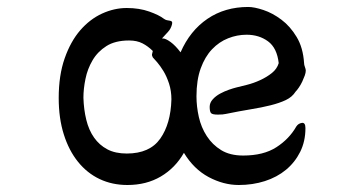

<svg xmlns="http://www.w3.org/2000/svg" viewBox="-20 -484 1040 554"><path d="M453.1 -429.7Q457 -426.8 461.4 -425.8Q465.8 -424.8 469.7 -424.3Q473.6 -423.8 475.6 -421.9Q477.5 -419.9 476.6 -415Q473.6 -401.4 464.8 -392.1Q456.1 -382.8 447.3 -373H450.2Q458 -373 472.2 -362.8Q486.3 -352.5 501 -333Q528.3 -395.5 578.6 -429.7Q628.9 -463.9 696.3 -463.9Q713.9 -463.9 740.2 -455.1Q766.6 -446.3 792 -427.2Q817.4 -408.2 835.9 -377.4Q854.5 -346.7 857.4 -301.8Q857.4 -296.9 859.9 -290.5Q862.3 -284.2 862.3 -280.3Q862.3 -274.4 859.4 -266.1Q856.4 -257.8 852.1 -248.5Q847.7 -239.3 842.3 -231.4Q836.9 -223.6 833 -219.7Q823.2 -204.1 804.7 -195.3Q786.1 -186.5 760.7 -180.2Q735.4 -173.8 702.6 -168.5Q669.9 -163.1 631.8 -155.3Q624 -153.3 608.4 -153.3Q592.8 -153.3 588.9 -157.7Q585 -162.1 585 -175.8Q585 -187.5 593.8 -197.3Q602.5 -207 615.2 -213.9Q627.9 -220.7 640.6 -225.1Q653.3 -229.5 661.1 -231.4Q673.8 -234.4 692.9 -239.3Q711.9 -244.1 731 -252.9Q750 -261.7 764.6 -273.4Q779.3 -285.2 784.2 -301.8Q779.3 -345.7 753.4 -364.7Q727.5 -383.8 691.4 -383.8Q664.1 -383.8 638.2 -373.5Q612.3 -363.3 591.8 -341.8Q571.3 -320.3 559.1 -286.6Q546.9 -252.9 546.9 -206.1Q546.9 -176.8 553.7 -146.5Q560.5 -116.2 576.7 -91.3Q592.8 -66.4 618.2 -50.8Q643.6 -35.2 681.6 -35.2Q740.2 -35.2 777.3 -59.1Q814.5 -83 835 -119.1Q840.8 -127.9 851.1 -129.4Q861.3 -130.9 861.3 -114.3Q861.3 -76.2 846.2 -45.9Q831.1 -15.6 805.2 5.9Q779.3 27.3 744.1 38.6Q709 49.8 668.9 49.8Q625 49.8 582 26.9Q539.1 3.9 510.7 -43Q485.4 1 443.8 25.4Q402.3 49.8 347.7 49.8Q303.7 49.8 267.6 32.7Q231.4 15.6 205.1 -17.1Q178.7 -49.8 164.1 -96.2Q149.4 -142.6 149.4 -201.2Q149.4 -266.6 166.5 -315.4Q183.6 -364.3 211.4 -396.5Q239.3 -428.7 274.4 -444.8Q309.6 -460.9 345.7 -460.9Q381.8 -460.9 410.6 -450.7Q439.5 -440.4 453.1 -429.7ZM420.9 -318.4Q418 -324.2 418.5 -326.7Q418.9 -329.1 420.9 -336.9Q407.2 -350.6 391.1 -358.9Q375 -367.2 352.5 -367.2Q312.5 -367.2 287.1 -351.1Q261.7 -335 247.1 -310.1Q232.4 -285.2 226.6 -256.3Q220.7 -227.5 220.7 -202.1Q221.7 -168 229 -138.2Q236.3 -108.4 251.5 -86.9Q266.6 -65.4 289.6 -53.2Q312.5 -41 345.7 -41Q412.1 -41 442.4 -84Q472.7 -127 474.6 -197.3Q474.6 -221.7 467.8 -242.7Q460.9 -263.7 451.7 -278.8Q442.4 -293.9 433.6 -304.2Q424.8 -314.5 420.9 -318.4Z"/></svg>

Font: JasonHandwriting4
Style: Regular
Weight: 400
Version: Version 1.01.21